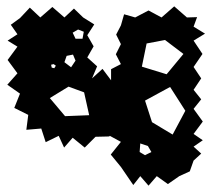

<svg xmlns="http://www.w3.org/2000/svg" viewBox="-20 -565 692 605"><path d="M361 -39 329 -78 361 -118 326 -137 355 -164 324 -135 281 -134 247 -100 209 -131 182 -100 165 -137 124 -117 110 -160 63 -156 69 -203 25 -225 43 -270 3 -298 35 -334 4 -376 35 -418 4 -437 35 -457 14 -487 43 -508 74 -541 107 -510 145 -543 183 -510 213 -538 242 -510 277 -488 255 -454 275 -419 255 -384 286 -356 270 -318 303 -348 330 -312V-347L361 -363L345 -394L361 -426L346 -456L361 -485L371 -520L406 -510L448 -532L489 -510L529 -545L569 -510L601 -511L590 -481L626 -459L590 -437L618 -395L590 -354L614 -318L590 -282L614 -252L590 -222L619 -182L590 -143L619 -123L590 -103L614 -81L590 -59L578 -25L545 -10L509 15L474 -10L448 20L422 -10L400 18ZM244 -465 226 -472 209 -462 218 -443H240ZM500 -439 442 -428 427 -355 505 -331 558 -395ZM210 -393 190 -389 183 -369 204 -353 218 -374ZM149 -363 141 -361 143 -352 151 -350 156 -358ZM245 -274 196 -292 137 -256 185 -199 261 -202ZM516 -291 437 -248 459 -180 524 -141 564 -216ZM446 -105 422 -113 420 -86 437 -76 457 -86Z"/></svg>

Font: Rubik Gemstones
Style: Regular
Weight: 400
Designer: Hubert and Fischer, NaN
Foundry: Hubert and Fischer, NaN
Version: Version 2.200